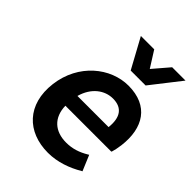

<svg xmlns="http://www.w3.org/2000/svg" viewBox="-210 -827 946 946"><g transform="rotate(45 263.5 -353.5)"><path d="M293 12C359 12 422 -11 474 -42L478 -44L444 -125L439 -122C401 -99 364 -87 321 -87C243 -87 192 -131 190 -213H510L512 -217C516 -229 520 -249 523 -271C540 -407 481 -503 340 -503C216 -503 91 -404 71 -245C51 -84 148 12 293 12ZM331 -404C396 -404 423 -363 415 -289H198C219 -365 274 -404 331 -404ZM399 -563 521 -719H428L356 -635L303 -719H210L295 -563Z"/></g></svg>

Font: Falling Sky
Style: MedObl
Weight: 500
Designer: Paul D. Hunt
Foundry: Adobe Systems Incorporated
Version: Version 1.02